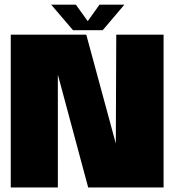

<svg xmlns="http://www.w3.org/2000/svg" viewBox="-20 -828 779 848"><path d="M27.5 0V-675H361L491.5 -194L493.5 -675H702.5V0H369.5L235.5 -498.5V0ZM302.5 -694.5 206 -807.5H315L367.5 -734.5L419.5 -807.5H529.5L433.5 -694.5Z"/></svg>

Font: Anybody Black
Style: Regular
Weight: 900
Designer: Tyler Finck
Foundry: Etcetera Type Company
Version: Version 1.010; ttfautohint (v1.8.3) -l 8 -r 50 -G 200 -x 14 